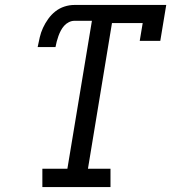

<svg xmlns="http://www.w3.org/2000/svg" viewBox="-20 -755 715 775"><path d="M151 0V-74H252L351 -671H280Q269 -671 258 -665.5Q247 -660 239 -651Q231 -642 225.5 -631.5Q220 -621 216 -610Q212 -599 209 -587.5Q206 -576 204 -565H132Q136 -585 140.5 -604.5Q145 -624 153.5 -642.5Q162 -661 174.5 -678.5Q187 -696 203.5 -709Q220 -722 240 -728.5Q260 -735 280 -735H651L627 -590H544L556 -662H432L335 -74H426V0Z"/></svg>

Font: Iosevka Etoile
Style: Italic
Weight: 400
Italic angle: -9°
Designer: Belleve Invis
Foundry: Belleve Invis
Version: Version 22.1.2; ttfautohint (v1.8.4)